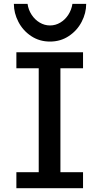

<svg xmlns="http://www.w3.org/2000/svg" viewBox="-20 -987 532 1007"><path d="M415.5 -712.9V-628.9H296.9V-84H415.5V0H65.9V-84H183.1V-628.9H65.9V-712.9ZM242.2 -769Q186.5 -769 143.3 -797.9Q100.1 -826.7 76.4 -872.6Q52.7 -918.5 52.7 -966.8H124.5Q128.9 -935.5 145.8 -909.7Q162.6 -883.8 188 -868.7Q213.4 -853.5 242.2 -853.5Q271.5 -853.5 296.6 -868.7Q321.8 -883.8 338.4 -909.7Q355 -935.5 359.9 -966.8H432.1Q432.1 -918.5 408.4 -872.8Q384.8 -827.1 341.3 -798.1Q297.9 -769 242.2 -769Z"/></svg>

Font: Lesson One Medium
Style: Regular
Weight: 500
Designer: But Ko, Victor Gaultney, Annie Olsen, Julie Remington, Don Collingsworth, Eric Hays, Becca Hirsbrunner
Version: Version 1.100